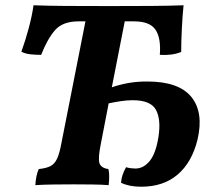

<svg xmlns="http://www.w3.org/2000/svg" viewBox="-20 -699 806 728"><path d="M114 3Q115 -14 118 -29.5Q121 -45 127 -58Q155 -61 171 -69Q187 -77 196.5 -97.5Q206 -118 213 -157L304 -618H278Q218 -618 189 -585Q160 -552 136 -491Q116 -491 96 -493Q76 -495 61 -503Q76 -544 89 -592.5Q102 -641 107 -679Q160 -677 226.5 -676.5Q293 -676 393 -676Q485 -676 554 -676.5Q623 -677 676 -679Q672 -640 669.5 -591Q667 -542 667 -502Q633 -488 586 -491Q591 -555 569.5 -586.5Q548 -618 488 -618H453L404 -368Q433 -378 465.5 -384Q498 -390 538 -390Q658 -390 705.5 -331.5Q753 -273 729 -170Q708 -84 654 -37.5Q600 9 515 9Q470 9 439 -6Q440 -22 445 -36.5Q450 -51 458 -65Q468 -62 477.5 -61Q487 -60 494 -60Q524 -60 547.5 -88.5Q571 -117 581 -181Q591 -247 571 -283Q551 -319 483 -319Q462 -319 438.5 -315.5Q415 -312 392 -307L363 -157Q351 -99 357 -80.5Q363 -62 391 -58Q394 -47 394 -30.5Q394 -14 392 3Q369 1 329.5 0.5Q290 0 259 0Q227 0 185.5 0.5Q144 1 114 3Z"/></svg>

Font: Vollkorn
Style: Bold Italic
Weight: 700
Italic angle: -11°
Designer: Friedrich Althausen
Foundry: Friedrich Althausen
Version: Version 5.000; ttfautohint (v1.8.3)